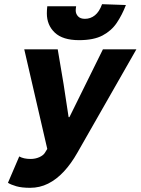

<svg xmlns="http://www.w3.org/2000/svg" viewBox="-20 -886 672 918"><path d="M124 12Q84 12 58 4.5Q32 -3 18 -12L72 -138Q93 -126 126 -126Q149 -126 168 -134.5Q187 -143 195 -156L206 -174L96 -650H256L284 -484L308 -326H312L390 -484L472 -650H632L350 -156Q320 -103 285 -65.5Q250 -28 210 -8Q170 12 124 12ZM358 -694Q280 -694 242 -730Q204 -766 204 -822Q204 -829 204.5 -838Q205 -847 206 -856H344Q343 -849 342.5 -845Q342 -841 342 -836Q342 -820 353 -808Q364 -796 386 -796Q413 -796 434 -813Q455 -830 468 -866L582 -862Q564 -815 538.5 -777Q513 -739 470.5 -716.5Q428 -694 358 -694Z"/></svg>

Font: Source Sans 3 Black
Style: Italic
Weight: 900
Italic angle: -11°
Designer: Paul D. Hunt
Foundry: Adobe
Version: Version 3.052;hotconv 1.1.0;makeotfexe 2.6.0